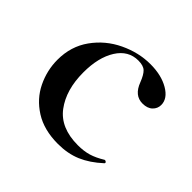

<svg xmlns="http://www.w3.org/2000/svg" viewBox="-111 -512 641 641"><g transform="rotate(45 210.0 -191.5)"><path d="M33 -186Q33 -249 67 -296.5Q101 -344 154.5 -369.5Q208 -395 263 -395Q315 -395 350 -374.5Q385 -354 385 -324Q385 -307 372.5 -295Q360 -283 337 -283Q299 -283 282 -328Q272 -354 261 -364.5Q250 -375 226 -375Q179 -375 151.5 -331.5Q124 -288 124 -217Q124 -135 162.5 -83.5Q201 -32 283 -32Q311 -32 333 -38.5Q355 -45 381 -61H383Q386 -61 388.5 -58Q391 -55 388 -52Q352 -19 315.5 -3.5Q279 12 233 12Q167 12 122 -16.5Q77 -45 55 -90.5Q33 -136 33 -186Z"/></g></svg>

Font: Cormorant Garamond SemiBold
Style: Regular
Weight: 600
Designer: Christian Thalmann (Catharsis Fonts)
Version: Version 3.000